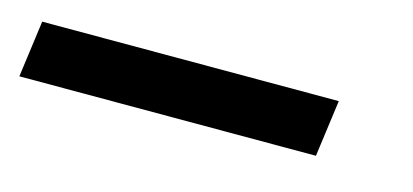

<svg xmlns="http://www.w3.org/2000/svg" viewBox="-45 -72 520 242"><g transform="rotate(15 215.0 49.0)"><path d="M378 12 368 86H-19L-9 12Z"/></g></svg>

Font: Pathway Extreme 28pt ExtraBold
Style: Italic
Weight: 800
Italic angle: -8°
Designer: Eduardo Rodriguez Tunni
Foundry: Eduardo Rodriguez Tunni
Version: Version 1.001;gftools[0.9.26]